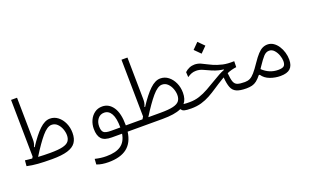

<svg xmlns="http://www.w3.org/2000/svg" viewBox="-94 -1192 3118 1915"><g transform="rotate(-20 1465.0 -234.5)"><path d="M274.4 2Q185.5 2 125 -2.7Q64.5 -7.3 9.3 -19.5L14.2 -79.6Q32.7 -77.6 51.3 -75.4Q69.8 -73.2 88.9 -71.8Q94.2 -80.1 99.1 -88.4L90.3 -693.4H153.8L160.2 -251Q160.6 -228.5 157.2 -210.7Q153.8 -192.9 144.5 -173.3L150.4 -169.4Q220.7 -277.3 277.8 -331.5Q335 -385.7 388.7 -385.7Q436 -385.7 473.4 -356.7Q510.7 -327.6 532.5 -279.8Q554.2 -231.9 554.2 -174.8Q554.2 -113.3 527.1 -74.2Q500 -35.2 438.7 -16.6Q377.4 2 274.4 2ZM149.4 -66.9Q177.7 -64.9 209.7 -64Q241.7 -63 278.8 -63Q364.3 -63 410.9 -74.5Q457.5 -85.9 475.8 -110.1Q494.1 -134.3 494.1 -171.9Q494.1 -204.6 481.2 -239.3Q468.3 -273.9 443.6 -297.9Q418.9 -321.8 383.8 -321.8Q337.9 -321.8 280.8 -254.4Q223.6 -187 149.4 -66.9Z M792.5 223.1Q760.7 223.1 728 218.3Q695.3 213.4 668.9 202.6L672.9 144.5Q705.6 152.3 733.9 156Q762.2 159.7 793.9 159.7Q894.5 159.7 948.5 121.6Q1002.4 83.5 1015.6 2H907.7Q829.6 2 798.1 -32.7Q766.6 -67.4 766.6 -139.6Q766.6 -186.5 785.2 -228Q803.7 -269.5 838.4 -295.4Q873 -321.3 920.4 -321.3Q991.7 -321.3 1035.4 -256.6Q1079.1 -191.9 1079.1 -66.4Q1079.1 -64.5 1079.1 -63H1171.9Q1197.8 -63 1206.1 -56.4Q1214.4 -49.8 1214.4 -31.2Q1214.4 -11.2 1202.9 -4.6Q1191.4 2 1164.6 2H1074.7Q1059.6 114.3 990 168.7Q920.4 223.1 792.5 223.1ZM1020.5 -62.5Q1020.5 -160.6 993.4 -208.5Q966.3 -256.3 917.5 -256.3Q876 -256.3 850.6 -224.1Q825.2 -191.9 825.2 -145Q825.2 -98.1 844.5 -80.3Q863.8 -62.5 922.4 -62.5Q927.7 -62.5 934.1 -62.5Q940.4 -62.5 946.8 -62.5Q962.9 -62.5 981.7 -62.5Q1000.5 -62.5 1020.5 -62.5Z M1752.4 2Q1701.7 2 1679 -4.2Q1656.2 -10.3 1648.4 -27.8H1640.1Q1574.7 2 1446.3 2H1166L1171.9 -63H1255.9Q1263.7 -76.2 1271 -88.4L1262.2 -693.4H1325.7L1332 -251Q1332.5 -228.5 1329.1 -210.7Q1325.7 -192.9 1316.4 -173.3L1322.3 -169.4Q1392.6 -277.3 1449.7 -331.5Q1506.8 -385.7 1560.5 -385.7Q1607.9 -385.7 1645.3 -356.7Q1682.6 -327.6 1704.3 -279.8Q1726.1 -231.9 1726.1 -174.8Q1726.1 -105 1692.4 -65.9Q1709.5 -64 1724.6 -63.5Q1739.7 -63 1757.8 -63Q1777.8 -63 1784.9 -56.4Q1792 -49.8 1792 -33.7Q1792 -15.6 1783.4 -6.8Q1774.9 2 1752.4 2ZM1317.9 -63H1450.7Q1536.1 -63 1582.8 -74.5Q1629.4 -85.9 1647.7 -110.1Q1666 -134.3 1666 -171.9Q1666 -204.6 1653.1 -239.3Q1640.1 -273.9 1615.5 -297.9Q1590.8 -321.8 1555.7 -321.8Q1509.8 -321.8 1451.2 -252.7Q1392.6 -183.6 1317.9 -63Z M2337.9 2Q2268.6 2 2231.9 -14.9Q2195.3 -31.7 2180.2 -71.3Q2165 -110.8 2159.7 -178.7Q2151.4 -173.8 2142.1 -168.5Q2087.4 -135.7 2041.7 -105Q1996.1 -74.2 1952.4 -50.3Q1908.7 -26.4 1860.1 -12.2Q1811.5 2 1750.5 2Q1738.8 2 1731.2 -5.6Q1723.6 -13.2 1723.6 -31.2Q1723.6 -63 1757.8 -63Q1812.5 -63 1861.1 -78.9Q1909.7 -94.7 1959.5 -122.6Q2009.3 -150.4 2067.4 -185.5Q2101.1 -205.6 2129.2 -221.2Q2157.2 -236.8 2187.5 -248V-253.9Q2164.6 -256.3 2136.2 -262.9Q2107.9 -269.5 2069.3 -285.6Q2030.8 -301.8 1995.8 -318.6Q1960.9 -335.4 1923.3 -335.4Q1896.5 -335.4 1875.2 -327.6Q1854 -319.8 1828.6 -302.7L1825.7 -356.4Q1845.7 -376 1872.6 -387.7Q1899.4 -399.4 1928.7 -399.4Q1962.9 -399.4 1994.6 -385.3Q2026.4 -371.1 2061.8 -352.3Q2097.2 -333.5 2141.1 -318.4Q2170.9 -308.6 2195.8 -303.2Q2220.7 -297.9 2248.5 -295.9Q2276.4 -293.9 2314 -294.9L2312.5 -232.4Q2258.3 -225.6 2211.9 -205.1Q2216.8 -142.1 2228 -111.8Q2239.3 -81.5 2265.9 -72.3Q2292.5 -63 2343.8 -63Q2362.3 -63 2369.6 -57.6Q2377 -52.2 2377 -36.1Q2377 -13.7 2366.2 -5.9Q2355.5 2 2337.9 2ZM2034.2 -476.6 1971.7 -539.1 2034.2 -602.1 2096.7 -539.1Z M2335 2Q2321.8 2 2316.9 -5.9Q2312 -13.7 2312 -33.2Q2312 -63 2343.8 -63Q2373.5 -63 2397.5 -74.2Q2421.4 -85.4 2448.5 -116.5Q2475.6 -147.5 2514.6 -205.6Q2549.3 -256.8 2576.2 -285.6Q2603 -314.5 2628.2 -326.4Q2653.3 -338.4 2681.2 -338.4Q2715.3 -338.4 2743.7 -319.3Q2772 -300.3 2792.5 -268.8Q2813 -237.3 2824.2 -199.2Q2835.4 -161.1 2835.4 -122.6Q2835.4 -59.1 2802.7 -28.6Q2770 2 2698.7 2Q2642.6 2 2589.4 -17.6Q2536.1 -37.1 2506.8 -80.6H2496.6Q2469.7 -46.9 2446.5 -29.1Q2423.3 -11.2 2397 -4.6Q2370.6 2 2335 2ZM2533.2 -131.3Q2604.5 -63 2697.8 -63Q2741.2 -63 2758.3 -77.1Q2775.4 -91.3 2775.4 -128.9Q2775.4 -156.7 2763.2 -190.9Q2751 -225.1 2728.5 -249.8Q2706.1 -274.4 2675.3 -274.4Q2642.6 -274.4 2615.7 -244.9Q2588.9 -215.3 2548.3 -154.3Q2540 -142.1 2533.2 -131.3Z"/></g></svg>

Font: Cascadia Mono PL Light
Style: Regular
Weight: 300
Monospace: yes
Designer: Aaron Bell
Foundry: Saja Typeworks
Version: Version 2404.023; ttfautohint (v1.8.4)